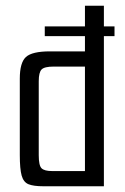

<svg xmlns="http://www.w3.org/2000/svg" viewBox="-20 -649 436 669"><path d="M131 0Q97 0 79.5 -7Q62 -14 55.5 -37Q49 -60 49 -109V-375Q49 -431 70.5 -450.5Q92 -470 154 -470H276V-629H342V0ZM276 -53V-417H167Q135 -417 125 -407Q115 -397 115 -366V-108Q115 -72 125 -62.5Q135 -53 161 -53ZM136 -523V-557H379V-523Z"/></svg>

Font: Smooch Sans Medium
Style: Regular
Weight: 500
Designer: Robert E. Leuschke
Foundry: Robert E. Leuschke
Version: Version 1.010; ttfautohint (v1.8.3)